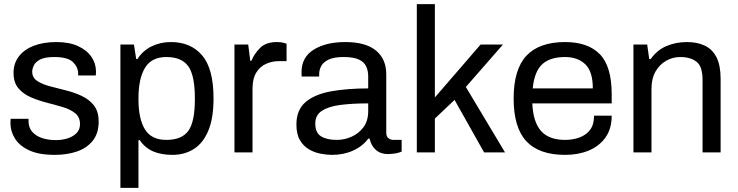

<svg xmlns="http://www.w3.org/2000/svg" viewBox="-20 -743 3597 936"><path d="M247 12Q170 12 122.5 -10Q75 -32 53 -67.5Q31 -103 31 -142Q31 -152 31.5 -157Q32 -162 32 -164H119V-154Q119 -121 137 -100.5Q155 -80 185 -70Q215 -60 252 -60Q284 -60 311 -69Q338 -78 354 -95Q370 -112 370 -138Q370 -172 346.5 -191Q323 -210 286 -221Q249 -232 208 -242.5Q167 -253 130 -269Q93 -285 69.5 -313Q46 -341 46 -388Q46 -434 72 -468Q98 -502 145 -520Q192 -538 255 -538Q318 -538 361 -518Q404 -498 426 -465.5Q448 -433 448 -394Q448 -389 447.5 -382.5Q447 -376 447 -375H361V-384Q361 -415 336 -440Q311 -465 245 -465Q200 -465 177 -453.5Q154 -442 145.5 -425Q137 -408 137 -394Q137 -365 160.5 -349Q184 -333 221 -323Q258 -313 299 -303Q340 -293 377 -276Q414 -259 437.5 -229.5Q461 -200 461 -150Q461 -94 433 -58Q405 -22 356.5 -5Q308 12 247 12Z M567 173V-526H633L644 -455H650Q676 -496 719 -517Q762 -538 813 -538Q910 -538 965.5 -473Q1021 -408 1021 -263Q1021 -168 996 -107Q971 -46 925.5 -17Q880 12 821 12Q766 12 726.5 -5Q687 -22 661 -60H655V173ZM791 -61Q866 -61 898 -105Q930 -149 930 -259V-263Q930 -376 897.5 -420.5Q865 -465 791 -465Q719 -465 687 -412.5Q655 -360 655 -263V-259Q655 -164 686.5 -112.5Q718 -61 791 -61Z M1123 0V-526H1190L1200 -447H1206Q1219 -480 1247.5 -509Q1276 -538 1330 -538Q1351 -538 1364 -534Q1377 -530 1377 -530V-445H1340Q1307 -445 1277.5 -432Q1248 -419 1229.5 -389.5Q1211 -360 1211 -311V0Z M1599 12Q1574 12 1544 6.5Q1514 1 1487 -14.5Q1460 -30 1442.5 -59Q1425 -88 1425 -136Q1425 -208 1470.5 -246Q1516 -284 1595 -298Q1674 -312 1775 -312V-370Q1775 -398 1765 -419.5Q1755 -441 1729 -453Q1703 -465 1655 -465Q1608 -465 1582 -452.5Q1556 -440 1546 -421Q1536 -402 1536 -382V-370H1451Q1450 -374 1450 -379.5Q1450 -385 1450 -392Q1450 -464 1509.5 -501Q1569 -538 1663 -538Q1763 -538 1813 -496.5Q1863 -455 1863 -381V-96Q1863 -77 1874 -69Q1885 -61 1898 -61H1938V-4Q1930 0 1912.5 4Q1895 8 1870 8Q1835 8 1812 -12.5Q1789 -33 1782 -67H1775Q1748 -30 1701.5 -9Q1655 12 1599 12ZM1622 -61Q1659 -61 1694 -76.5Q1729 -92 1752 -123Q1775 -154 1775 -201V-239Q1698 -239 1640 -231.5Q1582 -224 1549.5 -203Q1517 -182 1517 -141Q1517 -96 1545 -78.5Q1573 -61 1622 -61Z M2012 0V-723H2100V-268L2323 -526H2432L2251 -319L2442 0H2340L2196 -256L2100 -165V0Z M2735 12Q2608 12 2546 -54.5Q2484 -121 2484 -263Q2484 -405 2546.5 -471.5Q2609 -538 2735 -538Q2846 -538 2904 -479Q2962 -420 2962 -283V-239H2575Q2579 -148 2617.5 -104.5Q2656 -61 2735 -61Q2773 -61 2805.5 -73Q2838 -85 2857 -110.5Q2876 -136 2876 -179H2962Q2962 -115 2931.5 -72.5Q2901 -30 2850 -9Q2799 12 2735 12ZM2577 -312H2870Q2870 -395 2833 -430Q2796 -465 2735 -465Q2661 -465 2623 -429.5Q2585 -394 2577 -312Z M3068 0V-526H3135L3145 -455H3152Q3183 -499 3229 -518.5Q3275 -538 3329 -538Q3379 -538 3416 -520.5Q3453 -503 3473 -463.5Q3493 -424 3493 -359V0H3405V-353Q3405 -420 3375 -442.5Q3345 -465 3296 -465Q3259 -465 3227 -446.5Q3195 -428 3175.5 -394Q3156 -360 3156 -311V0Z"/></svg>

Font: Archivo VF Beta
Style: Regular
Weight: 400
Designer: Hector Gatti
Foundry: Omnibus-Type
Version: Version 1.002